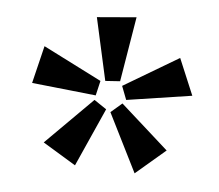

<svg xmlns="http://www.w3.org/2000/svg" viewBox="-38 -769 548 481"><g transform="rotate(-5 236.0 -529.0)"><path d="M229 -567 222 -728 321 -719 266 -563ZM46 -578 85 -667 217 -568 202 -533ZM277 -515 270 -551 421 -608 443 -511ZM62 -427 198 -522 225 -496 135 -363ZM235 -488 267 -507 367 -380 282 -330Z"/></g></svg>

Font: Ysabeau Infant Semibold
Style: Regular
Weight: 600
Designer: Christian Thalmann (Catharsis Fonts)
Version: Version 0.003